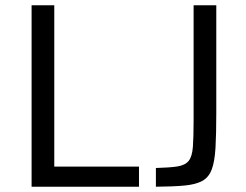

<svg xmlns="http://www.w3.org/2000/svg" viewBox="-20 -708 933 728"><path d="M99.8 0V-688H185.8V-76.4H507V0ZM571.1 0V-71Q624.7 -72.4 653.7 -77.1Q682.7 -81.9 695.7 -98.4Q708.7 -115 711.4 -151.7Q714.1 -188.5 714.1 -252.5V-688H800.1V-280.3Q800.1 -199.9 797.1 -147.6Q794 -95.3 782.8 -65.4Q771.6 -35.5 746.9 -22Q722.3 -8.5 679.7 -4.5Q637.2 -0.5 571.1 0Z"/></svg>

Font: Saira Thin
Style: Regular
Weight: 100
Designer: Hector Gatti with collaboration of the Omnibus-Type team
Foundry: Omnibus-Type
Version: Version 1.101